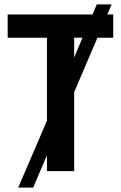

<svg xmlns="http://www.w3.org/2000/svg" viewBox="-20 -780 552 875"><path d="M318 0H194V-72L131 75H63L194 -230V-608H15V-714H402L421 -760H489L469 -714H496V-608H424L318 -360ZM318 -608V-518L356 -608Z"/></svg>

Font: Noto Sans SemiCondensed SemiBold
Style: Regular
Weight: 600
Width: 4
Designer: Monotype Design Team
Foundry: Monotype Imaging Inc.
Version: Version 2.013; ttfautohint (v1.8.4.7-5d5b)